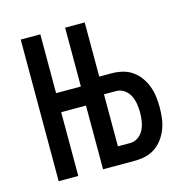

<svg xmlns="http://www.w3.org/2000/svg" viewBox="-83 -600 667 681"><g transform="rotate(-15 250.0 -260.0)"><path d="M51 0V-520H123V-304H214V-520H286V-321H331Q351 -321 370.5 -316.5Q390 -312 406.5 -300.5Q423 -289 434.5 -273Q446 -257 453 -238.5Q460 -220 462.5 -200Q465 -180 465 -161Q465 -141 462.5 -121Q460 -101 453 -82.5Q446 -64 434.5 -48Q423 -32 406.5 -20.5Q390 -9 370.5 -4.5Q351 0 331 0H214V-234H123V0ZM286 -65H331Q347 -65 360.5 -74.5Q374 -84 381 -98.5Q388 -113 390.5 -129Q393 -145 393 -161Q393 -176 390.5 -192Q388 -208 381 -222.5Q374 -237 360.5 -246.5Q347 -256 331 -256H286Z"/></g></svg>

Font: Iosevka Term Curly
Style: Regular
Weight: 400
Designer: Belleve Invis
Foundry: Belleve Invis
Version: Version 32.3.0